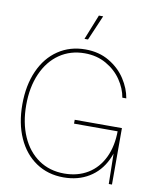

<svg xmlns="http://www.w3.org/2000/svg" viewBox="-100 -1015 894 1099"><g transform="rotate(10 347.0 -465.5)"><path d="M41 -363.3Q41 -474.1 78.6 -558.6Q116.2 -643.1 184.8 -689.2Q253.4 -735.4 342.8 -735.4Q422.4 -735.4 482.2 -699.7Q542 -664.1 576.9 -610.1Q611.8 -556.2 621.1 -500H598.1Q589.4 -552.2 556.2 -601.3Q522.9 -650.4 468 -681.6Q413.1 -712.9 342.8 -712.9Q259.8 -712.9 196.5 -669.4Q133.3 -626 98.4 -546.6Q63.5 -467.3 63.5 -363.3Q63.5 -260.3 98.1 -181.2Q132.8 -102.1 196.5 -58.3Q260.3 -14.6 344.7 -14.6Q423.3 -14.6 482.2 -50.5Q541 -86.4 573 -153.3Q605 -220.2 605 -310.5H624V-306.6Q624 -211.9 589.8 -140.6Q555.7 -69.3 492.4 -30.8Q429.2 7.8 344.7 7.8Q253.9 7.8 185.1 -38.6Q116.2 -85 78.6 -168.9Q41 -252.9 41 -363.3ZM603.5 -218.8 609.4 -305.7H351.6V-328.1H626V0H607.4ZM384.3 -939.5H409.2L346.7 -793.9H326.2Z"/></g></svg>

Font: Intratopia Thin
Style: Regular
Weight: 100
Designer: Rasmus Andersson
Foundry: rsms
Version: Version 3.000;Glyphs 3.2.3 (3260)